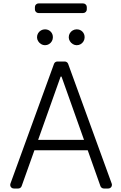

<svg xmlns="http://www.w3.org/2000/svg" viewBox="-20 -1080 696 1100"><path d="M38.4 -20.6Q38.4 -23.1 39.8 -28.1L289.4 -714.1Q291.5 -720.2 296.9 -723.9Q302.2 -727.6 308.9 -727.6H350.9Q357.2 -727.6 362.7 -723.9Q368.3 -720.2 370.4 -714.1L620 -28.1Q621.4 -23.1 621.4 -21Q621.4 -12.4 615.4 -6.2Q609.4 0 600.5 0H574.9Q568.5 0 563 -3.9Q557.5 -7.8 555.4 -13.8L482.6 -219.1H177.2L104 -13.8Q101.9 -7.8 96.6 -3.9Q91.3 0 84.5 0H59.3Q50.4 0 44.4 -6Q38.4 -12.1 38.4 -20.6ZM180 -1039.8Q180 -1048.3 186.1 -1054.3Q192.1 -1060.4 200.6 -1060.4H456.3Q464.8 -1060.4 471.1 -1054.3Q477.3 -1048.3 477.3 -1039.8V-1025.9Q477.3 -1017.4 471.1 -1011.4Q464.8 -1005.3 456.3 -1005.3H200.6Q192.1 -1005.3 186.1 -1011.4Q180 -1017.4 180 -1025.9ZM237.6 -911.9Q257.1 -911.9 270.1 -899Q283 -886 283 -866.5Q283 -854.4 277 -843.9Q271 -833.5 260.7 -827.2Q250.4 -821 237.6 -821Q225.9 -821 215.4 -827.4Q204.9 -833.8 198.5 -844.3Q192.1 -854.8 192.1 -866.5Q192.1 -879.3 198.3 -889.6Q204.5 -899.9 215 -905.9Q225.5 -911.9 237.6 -911.9ZM461.3 -278.8 332.4 -641.3H327.4L198.5 -278.8ZM419.4 -911.9Q438.9 -911.9 451.9 -899Q464.8 -886 464.8 -866.5Q464.8 -854.4 458.8 -843.9Q452.8 -833.5 442.5 -827.2Q432.2 -821 419.4 -821Q407.7 -821 397.2 -827.4Q386.7 -833.8 380.3 -844.3Q373.9 -854.8 373.9 -866.5Q373.9 -879.3 380.1 -889.6Q386.4 -899.9 396.8 -905.9Q407.3 -911.9 419.4 -911.9Z"/></svg>

Font: DeltaSans Light
Style: Regular
Weight: 300
Designer: Rasmus Andersson
Foundry: rsms
Version: Version 3.012